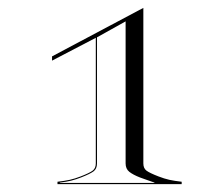

<svg xmlns="http://www.w3.org/2000/svg" viewBox="-20 -923 569 487"><path d="M112 -780 343.6 -903V-508.5Q343.6 -496.2 351.5 -490.2Q359.5 -484.2 382 -475.5Q396.7 -469.8 409.6 -466.9Q422.5 -464.1 440.8 -462V-456H125.8V-462Q144.1 -464.1 157 -466.9Q169.9 -469.8 184.6 -475.5Q207.1 -484.2 215 -490.2Q223 -496.2 223 -508.5V-827.1L112 -769.2ZM131.8 -459.9V-459H371.8V-459.9Q360.1 -464.1 352 -466.8Q343.9 -469.5 335.2 -472.8Q317.5 -479.7 308 -487.2Q298.6 -494.7 298.6 -508.5V-868.8L226 -828.3V-508.5Q226 -494.7 217.1 -488.2Q208.3 -481.8 186.1 -473.1Q173.2 -468 160.6 -464.8Q148 -461.7 131.8 -459.9Z"/></svg>

Font: Engraving Unshaded CC
Style: Bold
Weight: 700
Designer: indestructible type*
Foundry: Cowboy Collective
Version: Version 1.000